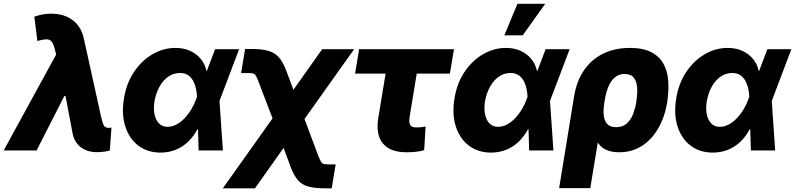

<svg xmlns="http://www.w3.org/2000/svg" viewBox="-58 -811 4286 1035"><path d="M465.8 9.3Q413.6 9.3 379.4 -15.9Q345.2 -41 334 -88.4L291 -315.4L250.5 -494.6L237.8 -543.9Q231 -571.8 221.7 -585Q212.4 -598.1 194.3 -598.9Q176.3 -599.6 143.6 -589.8L127 -721.2Q151.4 -729.5 172.6 -733.4Q193.8 -737.3 216.8 -737.3Q288.1 -737.3 334.5 -701.9Q380.9 -666.5 394.5 -600.6L486.3 -184.6Q494.1 -147.9 502 -134.8Q509.8 -121.6 528.3 -121.6Q536.1 -122.1 543 -123.5L533.7 0.5Q522.9 3.9 502.9 6.6Q482.9 9.3 465.8 9.3ZM-38.1 0 274.4 -571.3 343.3 -293H288.6L139.2 0Z M807.1 11.7Q736.3 11.2 687.3 -26.4Q638.2 -64 617.2 -130.1Q596.2 -196.3 610.4 -281.2Q623.5 -362.8 664.8 -423.8Q706.1 -484.9 764.4 -518.8Q822.8 -552.7 887.2 -552.7Q931.6 -552.7 966.3 -537.1Q1001 -521.5 1024.2 -493.4Q1047.4 -465.3 1055.2 -427.7L1106 -431.6L1125 -269L1143.6 0H1012.7L1004.4 -284.2Q1003.4 -309.6 998.3 -333.3Q993.2 -356.9 982.7 -376Q972.2 -395 955.1 -406.2Q938 -417.5 912.6 -417.5Q877 -417.5 848.6 -397.5Q820.3 -377.4 801.5 -343.3Q782.7 -309.1 774.9 -265.6Q768.6 -225.1 775.1 -193.8Q781.7 -162.6 799.6 -145Q817.4 -127.4 844.7 -127.4Q871.1 -127.4 895.3 -140.9Q919.4 -154.3 939.7 -176.5Q960 -198.7 975.3 -225.1Q990.7 -251.5 999.5 -276.9L1101.6 -545.9H1231L1127 -271.5L1055.7 -119.6L1006.3 -114.3Q987.3 -78.1 958.7 -49.6Q930.2 -21 892.1 -4.9Q854 11.2 807.1 11.7Z M1143.1 204.1 1483.4 -274.4H1544.4L1658.2 30.3Q1666.5 50.8 1672.4 60.5Q1678.2 70.3 1687.7 72.8Q1697.3 75.2 1715.3 75.2H1751.5L1730 204.1H1693.8Q1639.2 204.1 1604.5 194.6Q1569.8 185.1 1548.3 160.6Q1526.9 136.2 1509.8 91.8L1470.7 -13.7L1316.4 204.1ZM1449.7 -72.3 1335.4 -371.1Q1327.1 -393.1 1321.3 -402.8Q1315.4 -412.6 1306.2 -415Q1296.9 -417.5 1277.8 -417H1241.7L1263.2 -546.9H1299.3Q1354.5 -546.9 1389.2 -536.6Q1423.8 -526.4 1445.6 -501.7Q1467.3 -477.1 1483.9 -433.1L1523.9 -327.1L1678.7 -545.9H1851.1L1514.2 -72.3Z M2389.2 -545.9 2367.2 -414.1H1856L1877.9 -545.9ZM2042.5 -545.9H2210L2149.4 -176.3Q2147 -158.7 2149.7 -147Q2152.3 -135.3 2161.1 -129.6Q2169.9 -124 2185.5 -124Q2203.1 -124 2212.9 -125.2Q2222.7 -126.5 2236.3 -128.9L2228.5 -1.5Q2205.6 4.9 2183.8 7.3Q2162.1 9.8 2131.8 9.8Q2046.9 9.8 2006.6 -37.1Q1966.3 -84 1981.4 -176.8Z M2588.9 11.7Q2518.1 11.2 2469 -26.4Q2419.9 -64 2398.9 -130.1Q2377.9 -196.3 2392.1 -281.2Q2405.3 -362.8 2446.5 -423.8Q2487.8 -484.9 2546.1 -518.8Q2604.5 -552.7 2668.9 -552.7Q2713.4 -552.7 2748 -537.1Q2782.7 -521.5 2805.9 -493.4Q2829.1 -465.3 2836.9 -427.7L2887.7 -431.6L2906.7 -269L2925.3 0H2794.4L2786.1 -284.2Q2785.2 -309.6 2780 -333.3Q2774.9 -356.9 2764.4 -376Q2753.9 -395 2736.8 -406.2Q2719.7 -417.5 2694.3 -417.5Q2658.7 -417.5 2630.4 -397.5Q2602.1 -377.4 2583.3 -343.3Q2564.5 -309.1 2556.6 -265.6Q2550.3 -225.1 2556.9 -193.8Q2563.5 -162.6 2581.3 -145Q2599.1 -127.4 2626.5 -127.4Q2652.8 -127.4 2677 -140.9Q2701.2 -154.3 2721.4 -176.5Q2741.7 -198.7 2757.1 -225.1Q2772.5 -251.5 2781.2 -276.9L2883.3 -545.9H3012.7L2908.7 -271.5L2837.4 -119.6L2788.1 -114.3Q2769 -78.1 2740.5 -49.6Q2711.9 -21 2673.8 -4.9Q2635.7 11.2 2588.9 11.7ZM2660.6 -620.6 2731.4 -790.5H2880.9L2759.8 -620.6Z M2956.1 203.1 3036.6 -291Q3050.3 -375 3090.8 -433.3Q3131.3 -491.7 3194.3 -522.2Q3257.3 -552.7 3336.9 -552.7Q3408.2 -552.7 3452.1 -530Q3496.1 -507.3 3518.1 -467.8Q3540 -428.2 3543.9 -377.4Q3547.9 -326.7 3540 -271L3539.1 -261.2Q3525.4 -179.2 3489.7 -118.2Q3454.1 -57.1 3400.9 -23.7Q3347.7 9.8 3280.3 9.8Q3213.4 9.8 3179.9 -23.7Q3146.5 -57.1 3135.5 -116.7Q3124.5 -176.3 3127 -253.9L3200.7 -263.7Q3196.3 -239.3 3195.6 -214.8Q3194.8 -190.4 3200.4 -170.2Q3206.1 -149.9 3220.9 -137.7Q3235.8 -125.5 3263.2 -125.5Q3299.8 -125.5 3321.8 -146.2Q3343.8 -167 3355.5 -198.5Q3367.2 -230 3372.1 -261.2L3373 -271Q3378.9 -308.1 3376.5 -340.3Q3374 -372.6 3358.4 -392.3Q3342.8 -412.1 3308.6 -412.1Q3277.8 -412.1 3256.3 -393.8Q3234.9 -375.5 3221.7 -343.8Q3208.5 -312 3202.1 -272L3124 203.1Z M3784.2 11.7Q3713.4 11.2 3664.3 -26.4Q3615.2 -64 3594.2 -130.1Q3573.2 -196.3 3587.4 -281.2Q3600.6 -362.8 3641.8 -423.8Q3683.1 -484.9 3741.5 -518.8Q3799.8 -552.7 3864.3 -552.7Q3908.7 -552.7 3943.4 -537.1Q3978 -521.5 4001.2 -493.4Q4024.4 -465.3 4032.2 -427.7L4083 -431.6L4102.1 -269L4120.6 0H3989.7L3981.4 -284.2Q3980.5 -309.6 3975.3 -333.3Q3970.2 -356.9 3959.7 -376Q3949.2 -395 3932.1 -406.2Q3915 -417.5 3889.6 -417.5Q3854 -417.5 3825.7 -397.5Q3797.4 -377.4 3778.6 -343.3Q3759.8 -309.1 3752 -265.6Q3745.6 -225.1 3752.2 -193.8Q3758.8 -162.6 3776.6 -145Q3794.4 -127.4 3821.8 -127.4Q3848.1 -127.4 3872.3 -140.9Q3896.5 -154.3 3916.7 -176.5Q3937 -198.7 3952.4 -225.1Q3967.8 -251.5 3976.6 -276.9L4078.6 -545.9H4208L4104 -271.5L4032.7 -119.6L3983.4 -114.3Q3964.4 -78.1 3935.8 -49.6Q3907.2 -21 3869.1 -4.9Q3831.1 11.2 3784.2 11.7Z"/></svg>

Font: Inter Tight ExtraBold
Style: Italic
Weight: 800
Italic angle: -9.39999°
Designer: Rasmus Andersson
Foundry: rsms
Version: Version 3.004